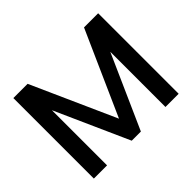

<svg xmlns="http://www.w3.org/2000/svg" viewBox="-145 -933 1172 1172"><g transform="rotate(-45 441.0 -347.5)"><path d="M75 -695H198L442 -150L685 -695H807V0H693V-476L481 0H402L189 -476V0H75Z"/></g></svg>

Font: SVN-Poppins Medium
Style: Regular
Weight: 500
Designer: Ninad Kale (Devanagari), Jonny Pinhorn (Latin)
Foundry: Indian Type Foundry
Version: Version 3.002 2017; ttfautohint (v1.8.3)